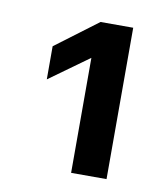

<svg xmlns="http://www.w3.org/2000/svg" viewBox="-50 -740 333 411"><g transform="rotate(10 116.5 -534.5)"><path d="M131 -620 45 -558V-630L137 -699H208V-370H131Z"/></g></svg>

Font: Prompt
Style: Regular
Weight: 400
Designer: Katatrad Team
Foundry: CadsonDemak
Version: Version 1.001